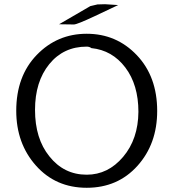

<svg xmlns="http://www.w3.org/2000/svg" viewBox="-20 -872 825 910"><path d="M260 -757 408 -843 442 -851Q448 -851 460 -851.5Q472 -852 478 -852L540 -848L428 -795Q345 -756 330 -756Q319 -756 295.5 -756.5Q272 -757 260 -757ZM57 -347Q57 -511 154 -611.5Q251 -712 391 -712Q532 -712 628.5 -610.5Q725 -509 725 -346Q725 -190 631.5 -86Q538 18 391 18Q244 18 150.5 -87Q57 -192 57 -347ZM146 -351Q146 -215 214 -131Q283 -44 391 -44Q492 -44 563.5 -128.5Q635 -213 636 -342Q636 -470 574 -552Q512 -634 413 -644Q404 -651 391 -651Q281 -651 213.5 -568Q146 -485 146 -351Z"/></svg>

Font: Coval
Style: Light
Weight: 300
Foundry: Context Ltd
Version: Version 001.000